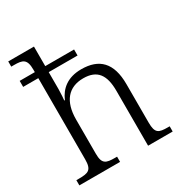

<svg xmlns="http://www.w3.org/2000/svg" viewBox="-176 -891 969 1021"><g transform="rotate(-30 308.5 -380.0)"><path d="M17 0H267V-32H255C200 -32 177 -38 177 -102V-312C177 -423 228 -483 319 -483C405 -483 439 -434 439 -337V0H590V-32H579C523 -32 503 -39 503 -105V-341C503 -473 443 -530 334 -530C249 -530 201 -488 177 -431H173C174 -437 177 -472 177 -499V-603H354V-640H177V-760H19V-728H36C89 -728 113 -721 113 -655V-640H20V-603H113V-105C113 -39 91 -32 32 -32H17Z"/></g></svg>

Font: Noto Serif Devanagari Light
Style: Regular
Weight: 300
Designer: Universal Thirst, Indian Type Foundry and the Monotype Design Team
Foundry: Monotype Imaging Inc.
Version: Version 2.004